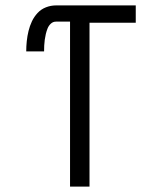

<svg xmlns="http://www.w3.org/2000/svg" viewBox="-20 -690 590 710"><path d="M239 0V-610H187Q176 -610 168 -602.5Q160 -595 156 -585Q152 -575 149.5 -564.5Q147 -554 145.5 -543Q144 -532 143.5 -521.5Q143 -511 143 -500H77Q77 -519 79 -538Q81 -557 85.5 -575.5Q90 -594 98 -611Q106 -628 119 -642Q132 -656 150 -663Q168 -670 187 -670H482V-606H311V0Z"/></svg>

Font: Lode
Style: Regular
Weight: 400
Monospace: yes
Designer: Belleve Invis
Foundry: Belleve Invis
Version: Version 29.2.0; ttfautohint (v1.8.3)